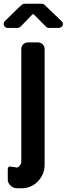

<svg xmlns="http://www.w3.org/2000/svg" viewBox="-79 -811 360 1037"><path d="M162 77Q162 106 152 129Q142 152 125.5 169Q109 186 86.5 196Q64 206 36 206H16Q-8 206 -22.5 191Q-37 176 -37 161V103Q-37 97 -34 92.5Q-31 88 -25 88Q-25 88 -24.5 88.5Q-24 89 -23 89L4 92Q6 94 10 94Q20 94 28 83Q36 72 36 62V-546Q36 -562 47 -572Q58 -582 72 -582H125Q140 -582 151 -572Q162 -562 162 -546ZM25 -773Q33 -780 40 -785.5Q47 -791 58 -791H144Q153 -791 159.5 -786.5Q166 -782 174 -773L256 -694Q261 -690 261 -682Q261 -673 253.5 -666.5Q246 -660 238 -660H186Q177 -660 168 -668L103 -734H97L33 -668Q24 -660 15 -660H-37Q-47 -660 -53 -666.5Q-59 -673 -59 -683Q-59 -685 -58 -687.5Q-57 -690 -56 -694Z"/></svg>

Font: H.H. Samuel
Style: Regular
Weight: 900
Width: 1
Designer: deFharo
Foundry: deFharo
Version: Version 1.009